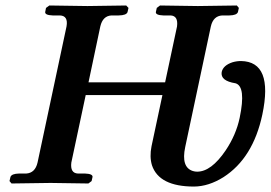

<svg xmlns="http://www.w3.org/2000/svg" viewBox="-20 -667 985 699"><path d="M531.7 -134.8 571.3 -320.8H292L239.7 -75.2Q234.9 -36.6 263.7 -35.2H289.6Q317.9 -34.2 316.9 -22.9L313.5 -7.8L301.8 1Q300.8 1 164.1 -1Q164.1 -1 22 1L14.6 -7.8L18.1 -22.9Q22.5 -34.7 49.3 -35.2H75.2Q107.9 -37.1 116.7 -75.2L222.2 -570.8Q229 -609.9 197.8 -610.8H171.9Q143.6 -611.8 144.5 -623L147.5 -638.2L159.7 -647Q160.6 -647 298.3 -645Q298.3 -645 439.5 -647L447.8 -638.2L444.3 -623Q440.4 -611.3 412.1 -610.8H385.7Q354 -608.9 345.2 -570.8L302.2 -367.2H581.1L624.5 -570.8Q629.4 -609.4 601.1 -610.8H574.7Q546.4 -611.8 547.4 -623L550.8 -638.2L562.5 -647Q563.5 -647 700.2 -645Q700.2 -645 842.3 -647L849.6 -638.2L846.2 -623Q841.8 -611.3 814.9 -610.8H789.1Q756.3 -608.9 747.6 -570.8L654.3 -131.8Q638.7 -58.1 682.1 -44.4Q689.9 -42 697.8 -42Q749 -42 801.3 -119.1Q839.4 -175.8 852.5 -237.8Q876.5 -352.5 837.4 -363.8Q781.7 -372.6 787.1 -404.8Q792.5 -429.2 826.7 -440.4Q841.8 -444.8 857.4 -444.8Q975.6 -442.9 935.1 -250Q901.4 -91.3 793.5 -22Q739.7 11.7 686.5 12.2Q559.1 12.2 533.2 -65.4Q523.9 -96.2 531.7 -134.8Z"/></svg>

Font: Linux Libertine Slanted O
Style: Bold Slanted
Weight: 700
Designer: Philipp H. Poll
Foundry: Philipp H. Poll
Version: Version 5.0.0